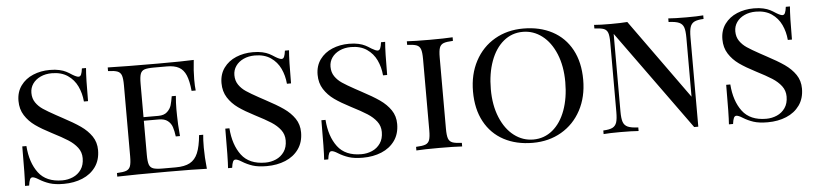

<svg xmlns="http://www.w3.org/2000/svg" viewBox="-41 -837 4537 1065"><g transform="rotate(-5 2227.5 -304.0)"><path d="M377.4 -585Q400.9 -570.8 411.6 -570.8Q420.9 -570.8 425.8 -581.5Q430.7 -592.3 433.6 -615.2H456.5Q451.7 -563 451.7 -431.2H428.7Q424.8 -477.1 406.5 -515.9Q388.2 -554.7 352.8 -578.9Q317.4 -603 264.6 -603Q229.5 -603 201.7 -590.1Q173.8 -577.1 158.2 -554.7Q142.6 -532.2 142.6 -503.9Q142.6 -472.7 158.2 -450Q173.8 -427.2 198.2 -410.9Q222.7 -394.5 268.1 -369.6Q290 -358.4 300.3 -352.1Q362.3 -319.3 400.1 -293Q438 -266.6 460.7 -233.2Q483.4 -199.7 483.4 -155.8Q483.4 -101.1 456.1 -62.7Q428.7 -24.4 382.1 -5.1Q335.4 14.2 278.3 14.2Q230.5 14.2 199.7 4.2Q168.9 -5.9 141.6 -22.9Q119.1 -37.1 107.4 -37.1Q98.1 -37.1 93.3 -26.6Q88.4 -16.1 85.4 6.8H62.5Q66.4 -42 66.4 -212.9H89.4Q96.2 -120.1 139.2 -63Q182.1 -5.9 271.5 -5.9Q303.2 -5.9 331.3 -18.1Q359.4 -30.3 377 -55.7Q394.5 -81.1 394.5 -119.1Q394.5 -152.3 375.2 -177.7Q356 -203.1 324.2 -223.4Q292.5 -243.7 235.4 -272.9Q182.1 -300.3 146.7 -325.4Q111.3 -350.6 89.4 -385.3Q67.4 -419.9 67.4 -465.8Q67.4 -515.6 93.3 -551Q119.1 -586.4 161.9 -604.2Q204.6 -622.1 255.4 -622.1Q286.1 -622.1 308.3 -616.9Q330.6 -611.8 345.2 -604.2Q359.9 -596.7 377.4 -585Z M1075.7 0Q1010.7 -2.9 856.4 -2.9Q671.9 -2.9 576.7 0V-20Q612.8 -21.5 629.2 -27.8Q645.5 -34.2 651.6 -51.3Q657.7 -68.4 657.7 -106V-502Q657.7 -539.6 651.6 -556.6Q645.5 -573.7 629.2 -580.1Q612.8 -586.4 576.7 -587.9V-607.9Q671.9 -605 856.4 -605Q996.6 -605 1055.7 -607.9Q1048.8 -547.9 1048.8 -500Q1048.8 -460.9 1051.8 -438H1028.8Q1023.4 -493.7 1010 -525.4Q996.6 -557.1 971.4 -571Q946.3 -585 904.8 -585H831.5Q795.4 -585 779.1 -579.3Q762.7 -573.7 756.6 -556.6Q750.5 -539.6 750.5 -502V-315.9H833.5Q865.2 -315.9 882.6 -332.3Q899.9 -348.6 905.8 -368.4Q911.6 -388.2 916.5 -418H939.5Q936 -378.9 936 -343.8L936.5 -306.2Q936.5 -266.1 942.9 -193.8H919.4Q915.5 -224.6 908.4 -246.1Q901.4 -267.6 883.5 -281.7Q865.7 -295.9 833.5 -295.9H750.5V-106Q750.5 -68.4 756.6 -51.5Q762.7 -34.7 779.1 -28.8Q795.4 -22.9 831.5 -22.9H904.8Q954.1 -22.9 983.4 -38.8Q1012.7 -54.7 1027.8 -90.6Q1043 -126.5 1048.8 -189.9H1071.8Q1068.8 -163.1 1068.8 -118.2Q1068.8 -65.4 1075.7 0Z M1507.8 -585Q1531.2 -570.8 1542 -570.8Q1551.3 -570.8 1556.2 -581.5Q1561 -592.3 1564 -615.2H1586.9Q1582 -563 1582 -431.2H1559.1Q1555.2 -477.1 1536.9 -515.9Q1518.6 -554.7 1483.2 -578.9Q1447.8 -603 1395 -603Q1359.9 -603 1332 -590.1Q1304.2 -577.1 1288.6 -554.7Q1272.9 -532.2 1272.9 -503.9Q1272.9 -472.7 1288.6 -450Q1304.2 -427.2 1328.6 -410.9Q1353 -394.5 1398.4 -369.6Q1420.4 -358.4 1430.7 -352.1Q1492.7 -319.3 1530.5 -293Q1568.4 -266.6 1591.1 -233.2Q1613.8 -199.7 1613.8 -155.8Q1613.8 -101.1 1586.4 -62.7Q1559.1 -24.4 1512.5 -5.1Q1465.8 14.2 1408.7 14.2Q1360.8 14.2 1330.1 4.2Q1299.3 -5.9 1272 -22.9Q1249.5 -37.1 1237.8 -37.1Q1228.5 -37.1 1223.6 -26.6Q1218.8 -16.1 1215.8 6.8H1192.9Q1196.8 -42 1196.8 -212.9H1219.7Q1226.6 -120.1 1269.5 -63Q1312.5 -5.9 1401.9 -5.9Q1433.6 -5.9 1461.7 -18.1Q1489.7 -30.3 1507.3 -55.7Q1524.9 -81.1 1524.9 -119.1Q1524.9 -152.3 1505.6 -177.7Q1486.3 -203.1 1454.6 -223.4Q1422.9 -243.7 1365.7 -272.9Q1312.5 -300.3 1277.1 -325.4Q1241.7 -350.6 1219.7 -385.3Q1197.8 -419.9 1197.8 -465.8Q1197.8 -515.6 1223.6 -551Q1249.5 -586.4 1292.2 -604.2Q1335 -622.1 1385.7 -622.1Q1416.5 -622.1 1438.7 -616.9Q1460.9 -611.8 1475.6 -604.2Q1490.2 -596.7 1507.8 -585Z M2043 -585Q2066.4 -570.8 2077.1 -570.8Q2086.4 -570.8 2091.3 -581.5Q2096.2 -592.3 2099.1 -615.2H2122.1Q2117.2 -563 2117.2 -431.2H2094.2Q2090.3 -477.1 2072 -515.9Q2053.7 -554.7 2018.3 -578.9Q1982.9 -603 1930.2 -603Q1895 -603 1867.2 -590.1Q1839.4 -577.1 1823.7 -554.7Q1808.1 -532.2 1808.1 -503.9Q1808.1 -472.7 1823.7 -450Q1839.4 -427.2 1863.8 -410.9Q1888.2 -394.5 1933.6 -369.6Q1955.6 -358.4 1965.8 -352.1Q2027.8 -319.3 2065.7 -293Q2103.5 -266.6 2126.2 -233.2Q2148.9 -199.7 2148.9 -155.8Q2148.9 -101.1 2121.6 -62.7Q2094.2 -24.4 2047.6 -5.1Q2001 14.2 1943.8 14.2Q1896 14.2 1865.2 4.2Q1834.5 -5.9 1807.1 -22.9Q1784.7 -37.1 1772.9 -37.1Q1763.7 -37.1 1758.8 -26.6Q1753.9 -16.1 1751 6.8H1728Q1731.9 -42 1731.9 -212.9H1754.9Q1761.7 -120.1 1804.7 -63Q1847.7 -5.9 1937 -5.9Q1968.8 -5.9 1996.8 -18.1Q2024.9 -30.3 2042.5 -55.7Q2060.1 -81.1 2060.1 -119.1Q2060.1 -152.3 2040.8 -177.7Q2021.5 -203.1 1989.7 -223.4Q1958 -243.7 1900.9 -272.9Q1847.7 -300.3 1812.3 -325.4Q1776.9 -350.6 1754.9 -385.3Q1732.9 -419.9 1732.9 -465.8Q1732.9 -515.6 1758.8 -551Q1784.7 -586.4 1827.4 -604.2Q1870.1 -622.1 1920.9 -622.1Q1951.7 -622.1 1973.9 -616.9Q1996.1 -611.8 2010.7 -604.2Q2025.4 -596.7 2043 -585Z M2416 -502V-106Q2416 -68.4 2422.1 -51.3Q2428.2 -34.2 2444.6 -27.8Q2460.9 -21.5 2497.1 -20V0Q2451.2 -2.9 2370.1 -2.9Q2284.2 -2.9 2242.2 0V-20Q2278.3 -21.5 2294.7 -27.8Q2311 -34.2 2317.1 -51.3Q2323.2 -68.4 2323.2 -106V-502Q2323.2 -539.6 2317.1 -556.6Q2311 -573.7 2294.7 -580.1Q2278.3 -586.4 2242.2 -587.9V-607.9Q2283.7 -605 2370.1 -605Q2451.2 -605 2497.1 -607.9V-587.9Q2460.9 -586.4 2444.6 -580.1Q2428.2 -573.7 2422.1 -556.6Q2416 -539.6 2416 -502Z M3198.2 -310.1Q3198.2 -214.4 3158.9 -140.9Q3119.6 -67.4 3049.6 -26.6Q2979.5 14.2 2890.1 14.2Q2797.9 14.2 2728.8 -22.7Q2659.7 -59.6 2621.6 -129.9Q2583.5 -200.2 2583.5 -297.9Q2583.5 -393.6 2622.8 -467.3Q2662.1 -541 2731.9 -581.5Q2801.8 -622.1 2891.1 -622.1Q2983.4 -622.1 3052.7 -585.2Q3122.1 -548.3 3160.2 -478Q3198.2 -407.7 3198.2 -310.1ZM2683.1 -301.8Q2683.1 -212.9 2711.2 -145Q2739.3 -77.1 2787.4 -40.5Q2835.4 -3.9 2894 -3.9Q2955.1 -3.9 3001.5 -42.2Q3047.9 -80.6 3073 -149.2Q3098.1 -217.8 3098.1 -306.2Q3098.1 -395 3070.1 -462.9Q3042 -530.8 2993.9 -567.4Q2945.8 -604 2887.2 -604Q2826.2 -604 2779.8 -565.7Q2733.4 -527.3 2708.3 -458.7Q2683.1 -390.1 2683.1 -301.8Z M3811.5 -492.2V4.9H3788.6L3388.7 -548.8V-116.2Q3388.7 -77.6 3395.5 -58.1Q3402.3 -38.6 3421.1 -30Q3439.9 -21.5 3479.5 -20V0Q3443.8 -2.9 3377.4 -2.9Q3317.9 -2.9 3284.7 0V-20Q3319.3 -21.5 3336.2 -30Q3353 -38.6 3359.4 -58.1Q3365.7 -77.6 3365.7 -116.2V-502Q3365.7 -539.6 3359.6 -556.6Q3353.5 -573.7 3337.2 -580.1Q3320.8 -586.4 3284.7 -587.9V-607.9Q3317.4 -605 3377.4 -605Q3432.6 -605 3469.7 -607.9L3788.6 -164.1V-492.2Q3788.6 -530.8 3782 -550Q3775.4 -569.3 3756.3 -577.9Q3737.3 -586.4 3697.8 -587.9V-607.9Q3733.4 -605 3799.8 -605Q3859.9 -605 3892.6 -607.9V-587.9Q3857.9 -586.4 3841.1 -577.9Q3824.2 -569.3 3817.9 -549.8Q3811.5 -530.3 3811.5 -492.2Z M4296.9 -585Q4320.3 -570.8 4331.1 -570.8Q4340.3 -570.8 4345.2 -581.5Q4350.1 -592.3 4353 -615.2H4376Q4371.1 -563 4371.1 -431.2H4348.1Q4344.2 -477.1 4325.9 -515.9Q4307.6 -554.7 4272.2 -578.9Q4236.8 -603 4184.1 -603Q4148.9 -603 4121.1 -590.1Q4093.3 -577.1 4077.6 -554.7Q4062 -532.2 4062 -503.9Q4062 -472.7 4077.6 -450Q4093.3 -427.2 4117.7 -410.9Q4142.1 -394.5 4187.5 -369.6Q4209.5 -358.4 4219.7 -352.1Q4281.7 -319.3 4319.6 -293Q4357.4 -266.6 4380.1 -233.2Q4402.8 -199.7 4402.8 -155.8Q4402.8 -101.1 4375.5 -62.7Q4348.1 -24.4 4301.5 -5.1Q4254.9 14.2 4197.8 14.2Q4149.9 14.2 4119.1 4.2Q4088.4 -5.9 4061 -22.9Q4038.6 -37.1 4026.9 -37.1Q4017.6 -37.1 4012.7 -26.6Q4007.8 -16.1 4004.9 6.8H3981.9Q3985.8 -42 3985.8 -212.9H4008.8Q4015.6 -120.1 4058.6 -63Q4101.6 -5.9 4190.9 -5.9Q4222.7 -5.9 4250.7 -18.1Q4278.8 -30.3 4296.4 -55.7Q4314 -81.1 4314 -119.1Q4314 -152.3 4294.7 -177.7Q4275.4 -203.1 4243.7 -223.4Q4211.9 -243.7 4154.8 -272.9Q4101.6 -300.3 4066.2 -325.4Q4030.8 -350.6 4008.8 -385.3Q3986.8 -419.9 3986.8 -465.8Q3986.8 -515.6 4012.7 -551Q4038.6 -586.4 4081.3 -604.2Q4124 -622.1 4174.8 -622.1Q4205.6 -622.1 4227.8 -616.9Q4250 -611.8 4264.6 -604.2Q4279.3 -596.7 4296.9 -585Z"/></g></svg>

Font: TypoPRO Playfair Display SC
Style: Regular
Weight: 400
Designer: Claus Eggers Sørensen
Foundry: Claus Eggers Sørensen
Version: Version 1.004;PS 001.004;hotconv 1.0.70;makeotf.lib2.5.58329